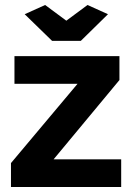

<svg xmlns="http://www.w3.org/2000/svg" viewBox="-20 -750 534 770"><path d="M161 -730 79 -693 189 -586H304L413 -693L331 -730L246 -667ZM24 -96V0H466V-111H195L459 -429V-525H38V-414H291Z"/></svg>

Font: FIGSv2-sans-serif ExtraBold
Style: Regular
Weight: 800
Designer: Matt McInerney, Pablo Impallari, Rodrigo Fuenzalida,Mirko Velimirovic
Foundry: Matt McInerney, Pablo Impallari, Rodrigo Fuenzalida
Version: Version 4.021;hotconv 1.0.109;makeotfexe 2.5.65596